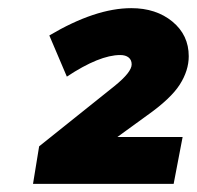

<svg xmlns="http://www.w3.org/2000/svg" viewBox="-20 -811 483 471"><path d="M268 -475H428L406 -360H61L76 -452L261 -600Q303 -634 303 -653Q303 -664 295.5 -670Q288 -676 275 -676Q224 -676 144 -623L101 -724Q214 -791 302 -791Q363 -791 403 -758Q443 -725 443 -673Q443 -638 421 -603.5Q399 -569 341 -528Z"/></svg>

Font: Gontserrat Black
Style: Italic
Weight: 900
Italic angle: -11.3°
Designer: Julieta Ulanovsky
Foundry: Julieta Ulanovsky
Version: Version 6.001